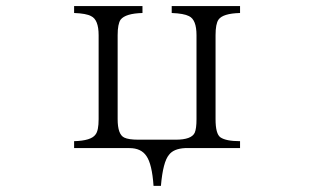

<svg xmlns="http://www.w3.org/2000/svg" viewBox="-20 -544 1040 635"><path d="M512.2 70.8H487.8Q482.9 -1 464.4 -27.8Q446.8 -54.2 408.2 -54.2H225.1V-77.1Q281.7 -78.6 295.9 -99.1Q306.2 -111.8 306.2 -149.9V-427.7Q306.2 -479 281.2 -490.7Q265.6 -499.5 225.1 -501V-523.9H451.2V-501Q395 -499.5 378.9 -479Q369.1 -464.8 369.1 -427.7V-149.9Q369.1 -99.1 391.1 -88.9Q405.3 -82 438 -82H561Q613.3 -82 624 -105Q629.9 -118.7 629.9 -149.9V-427.7Q629.9 -479 605 -490.7Q587.9 -499.5 547.9 -501V-523.9H773.9V-501Q716.8 -499.5 702.6 -479Q692.9 -464.8 692.9 -427.7V-149.9Q692.9 -101.1 709 -89.8Q727.5 -77.1 773.9 -77.1V-54.2H591.8Q554.2 -52.2 539.1 -32.2Q519 -8.8 512.2 70.8Z"/></svg>

Font: I.Ming
Style: Regular
Weight: 400
Designer: Ichiten Fonts Project
Version: Version 5.10 Mar 24, 2018